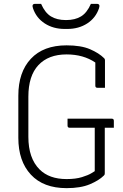

<svg xmlns="http://www.w3.org/2000/svg" viewBox="-20 -955 640 995"><path d="M330 -340H559Q570 -340 570 -329V-293H523V-58Q523 -55 522.5 -52Q522 -49 518 -45Q493 -20 445.5 0Q398 20 325 20Q205 20 140 -50Q75 -120 75 -241V-459Q75 -581 140 -650.5Q205 -720 325 -720Q400 -720 446.5 -700Q493 -680 520 -653Q524 -649 524 -643V-500H485Q474 -500 474 -511V-631Q412 -673 325 -673Q231 -673 179 -617.5Q127 -562 127 -454V-246Q127 -135 185 -77Q235 -27 325 -27Q372 -27 404.5 -37Q437 -47 454 -57.5Q471 -68 471 -68V-293H341Q330 -293 330 -304ZM451 -935H482Q501 -935 493 -912Q476 -862 432 -833.5Q388 -805 329 -805H315Q256 -805 212 -833.5Q168 -862 151 -912Q143 -935 162 -935H193Q213 -889 244 -870Q275 -851 322 -851Q369 -851 400 -870Q431 -889 451 -935Z"/></svg>

Font: Recursive Mn Lnr St Lt
Style: Regular
Weight: 300
Monospace: yes
Version: Version 1.079;hotconv 1.0.112;makeotfexe 2.5.65598; ttfautoh